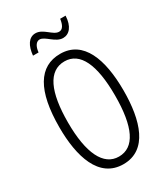

<svg xmlns="http://www.w3.org/2000/svg" viewBox="-219 -1049 969 1107"><g transform="rotate(-30 265.5 -495.5)"><path d="M127 -844H164C168 -885 185 -906 206 -906C242 -906 278 -845 329 -845C370 -845 402 -880 405 -950H369C364 -912 351 -888 327 -888C287 -888 255 -949 203 -949C158 -949 133 -907 127 -844ZM479 -409C479 -618 421 -775 267 -775C126 -775 52 -654 52 -410C52 -216 104 -41 267 -41C427 -41 479 -210 479 -409ZM109 -409C109 -613 160 -725 267 -725C370 -725 422 -615 422 -409C422 -200 370 -92 266 -92C164 -92 109 -205 109 -409Z"/></g></svg>

Font: Noto Sans Tamil UI ExtraCondensed Light
Style: Regular
Weight: 300
Width: 2
Designer: Jelle Bosma - Monotype Design Team
Foundry: Monotype Imaging Inc.
Version: Version 2.004